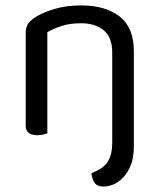

<svg xmlns="http://www.w3.org/2000/svg" viewBox="-20 -495 590 710"><path d="M318 146Q336 138 350.5 129.5Q365 121 374.5 108.5Q384 96 389.5 77.5Q395 59 395 30V-301Q395 -357 363.5 -383Q332 -409 279 -409Q239 -409 208 -399Q177 -389 155 -376V-2Q150 0 140 2.5Q130 5 118 5Q75 5 75 -31V-372Q75 -393 83.5 -406.5Q92 -420 113 -433Q139 -449 182 -462Q225 -475 279 -475Q370 -475 422.5 -434Q475 -393 475 -305V45Q475 89 463 117.5Q451 146 433.5 163.5Q416 181 397 188Q378 195 364 195Q339 195 329.5 180.5Q320 166 318 146Z"/></svg>

Font: Baloo 2
Style: Regular
Weight: 400
Designer: Sarang Kulkarni and Ek Type
Foundry: Ek Type
Version: Version 1.640;hotconv 1.0.111;makeotfexe 2.5.65597; ttfautoh